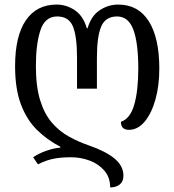

<svg xmlns="http://www.w3.org/2000/svg" viewBox="-20 -568 763 840"><path d="M462 252Q462 208 436.5 178.5Q411 149 372 134.5Q333 120 291 120Q245 120 212 127Q179 134 146 151L125 120Q150 103 183 91.5Q216 80 244 78V74Q186 44 141.5 0Q97 -44 71.5 -111.5Q46 -179 46 -279Q46 -410 93 -479Q140 -548 228 -548Q270 -548 307 -523.5Q344 -499 360 -444H363Q379 -499 416.5 -523.5Q454 -548 497 -548Q585 -548 631 -475Q677 -402 677 -268Q677 -193 660 -132.5Q643 -72 613 -36Q583 0 544 0Q509 0 509 -35Q550 -49 567.5 -110.5Q585 -172 585 -268Q585 -380 563.5 -438Q542 -496 492 -496Q442 -496 423 -452.5Q404 -409 404 -314V-180H317V-314Q317 -409 299 -452.5Q281 -496 230 -496Q177 -496 157 -436Q137 -376 137 -279Q137 -190 155.5 -130Q174 -70 206.5 -32Q239 6 281.5 29.5Q324 53 371 69Q443 94 481.5 126Q520 158 520 201Q520 226 504 239Q488 252 462 252Z"/></svg>

Font: Noto Serif Georgian Condensed
Style: Regular
Weight: 400
Width: 3
Designer: Monotype Design Team, Akaki Razmadze
Foundry: Google LLC
Version: Version 2.003; ttfautohint (v1.8.4.7-5d5b)